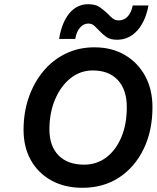

<svg xmlns="http://www.w3.org/2000/svg" viewBox="-20 -885 745 913"><path d="M399 -865Q435 -865 455 -850.5Q475 -836 491 -821Q503 -808 515 -798Q527 -788 545 -788Q570 -788 587.5 -807Q605 -826 611 -859H686Q672 -783 632.5 -739.5Q593 -696 537 -696Q505 -696 487.5 -708Q470 -720 456 -735Q442 -749 430 -761Q418 -773 400 -773Q377 -773 360 -753Q343 -733 338 -700H261Q274 -779 310 -822Q346 -865 399 -865ZM92 -267Q92 -351 117 -422.5Q142 -494 187 -547.5Q232 -601 293.5 -630.5Q355 -660 429 -660Q511 -660 573 -624Q635 -588 670 -524Q705 -460 705 -375Q705 -263 663 -176.5Q621 -90 546.5 -41Q472 8 372 8Q288 8 225 -26.5Q162 -61 127 -123Q92 -185 92 -267ZM583 -375Q583 -458 540.5 -504Q498 -550 421 -550Q362 -550 315.5 -513Q269 -476 242 -412.5Q215 -349 215 -270Q215 -190 258.5 -146Q302 -102 380 -102Q440 -102 485.5 -136.5Q531 -171 557 -232.5Q583 -294 583 -375Z"/></svg>

Font: Overused Grotesk SemiBold
Style: Italic
Weight: 600
Italic angle: -10°
Version: Version 0.003